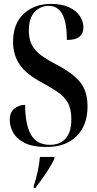

<svg xmlns="http://www.w3.org/2000/svg" viewBox="-20 -744 499 985"><path d="M219 10Q145 10 104 -12Q63 -34 46.5 -66Q30 -98 30 -127Q30 -168 53.5 -187Q77 -206 109 -206Q109 -107 138.5 -54Q168 -1 236 -1Q289 -1 317.5 -34Q346 -67 346 -133Q346 -186 327 -218.5Q308 -251 274 -273.5Q240 -296 194 -321Q115 -363 81 -412.5Q47 -462 47 -530Q47 -622 101.5 -673Q156 -724 242 -724Q299 -724 336 -706Q373 -688 390.5 -660.5Q408 -633 408 -603Q408 -574 388.5 -556.5Q369 -539 323 -539Q323 -628 300 -671Q277 -714 229 -714Q188 -714 158 -683Q128 -652 128 -587Q128 -543 143.5 -513.5Q159 -484 191.5 -460Q224 -436 275 -410Q354 -368 391.5 -322Q429 -276 429 -198Q429 -102 373.5 -46Q318 10 219 10ZM153 211Q165 174 173 137.5Q181 101 185 61H259V71Q241 108 213 149Q185 190 161 221H153Z"/></svg>

Font: Noto Serif Display ExtraCondensed SemiBold
Style: Regular
Weight: 600
Width: 2
Designer: Monotype Design Team
Foundry: Monotype Imaging Inc.
Version: Version 2.009